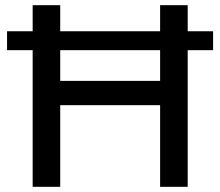

<svg xmlns="http://www.w3.org/2000/svg" viewBox="-20 -720 849 740"><path d="M7.2 -526.6V-599.5H801.3V-526.6ZM105.9 0V-700H212.1V-408.3H597.1V-700H703.4V0H597.1V-314.6H212.1V0Z"/></svg>

Font: REM Medium
Style: Regular
Weight: 500
Designer: Octavio Pardo
Foundry: Ashler Design
Version: Version 1.005;gftools[0.9.28]